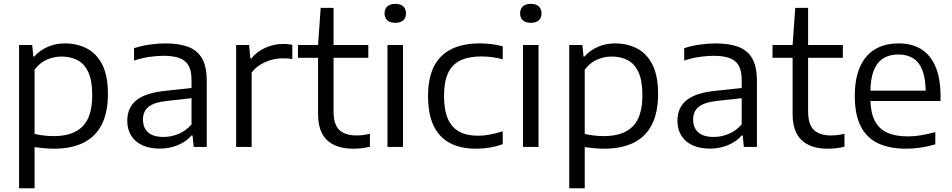

<svg xmlns="http://www.w3.org/2000/svg" viewBox="-20 -782 5069 1022"><path d="M81.5 220V-542.5H151.5L157.5 -481H162.5Q190.5 -513 232.5 -532Q274.5 -551 325.5 -551Q389.5 -551 441.5 -524.5Q493.5 -498 524 -438.8Q554.5 -379.5 554.5 -281.5Q554.5 -184.5 522 -119.8Q489.5 -55 425.2 -22.8Q361 9.5 267 9.5Q240 9.5 213.2 6.8Q186.5 4 164 1V220ZM266 -57.5Q369 -57.5 420 -109.5Q471 -161.5 471 -274.5Q471 -353 450 -398Q429 -443 392 -462Q355 -481 307.5 -481Q268 -481 230 -464.8Q192 -448.5 164 -411V-69Q185 -64 212.2 -60.8Q239.5 -57.5 266 -57.5Z M831.5 9Q749 9 703.2 -31Q657.5 -71 657.5 -139.5Q657.5 -209.5 706.5 -249Q755.5 -288.5 864 -299L1023 -316L1028.5 -262.5L869.5 -245Q800.5 -237.5 770.8 -213.5Q741 -189.5 741 -146Q741 -102 768.2 -77.5Q795.5 -53 851 -53Q891 -53 929.8 -69Q968.5 -85 999.5 -119.5V-356Q999.5 -406.5 982.8 -434.5Q966 -462.5 932.8 -473.8Q899.5 -485 850 -485Q817 -485 775.8 -479.2Q734.5 -473.5 693.5 -459.5V-525.5Q730.5 -538 775.2 -544.5Q820 -551 860 -551Q933 -551 982 -532.5Q1031 -514 1055.8 -470.5Q1080.5 -427 1080.5 -351.5V0H1011L1005 -61H999.5Q971.5 -28 926.8 -9.5Q882 9 831.5 9Z M1237 0V-542.5H1306L1312.5 -471H1318Q1347.5 -508 1393 -528Q1438.5 -548 1487 -548Q1500.5 -548 1512.2 -547Q1524 -546 1536 -543.5V-467.5Q1523.5 -470 1510.5 -470.8Q1497.5 -471.5 1483 -471.5Q1456 -471.5 1425.8 -463.5Q1395.5 -455.5 1367.5 -438.8Q1339.5 -422 1319.5 -396V0Z M1859.5 9.5Q1770.5 9.5 1721.8 -35.2Q1673 -80 1673 -175.5V-542.5L1687 -740H1755.5V-190Q1755.5 -119 1786.5 -90Q1817.5 -61 1877.5 -61Q1894 -61 1911 -63Q1928 -65 1949 -70V-1Q1926.5 4.5 1904.5 7Q1882.5 9.5 1859.5 9.5ZM1566 -474.5V-542.5H1940.5V-474.5Z M2042.5 0V-542.5H2125V0ZM2084 -660.5Q2056.5 -660.5 2041.8 -673.8Q2027 -687 2027 -710.5Q2027 -734.5 2041.8 -748Q2056.5 -761.5 2084 -761.5Q2112 -761.5 2126.5 -748Q2141 -734.5 2141 -710.5Q2141 -687 2126.5 -673.8Q2112 -660.5 2084 -660.5Z M2514.5 9.5Q2432.5 9.5 2375.2 -20.5Q2318 -50.5 2288.2 -112.5Q2258.5 -174.5 2258.5 -271Q2258.5 -367 2290.2 -429Q2322 -491 2383.5 -521Q2445 -551 2534 -551Q2565.5 -551 2597 -547Q2628.5 -543 2656 -535.5V-466.5Q2627 -474 2599 -477.8Q2571 -481.5 2541.5 -481.5Q2475 -481.5 2431 -460.5Q2387 -439.5 2365.2 -393.5Q2343.5 -347.5 2343.5 -272.5Q2343.5 -196 2364.2 -149.2Q2385 -102.5 2425.2 -81Q2465.5 -59.5 2524.5 -59.5Q2553.5 -59.5 2585 -65.2Q2616.5 -71 2656 -83.5V-14.5Q2623 -2.5 2587 3.5Q2551 9.5 2514.5 9.5Z M2764 0V-542.5H2846.5V0ZM2805.5 -660.5Q2778 -660.5 2763.2 -673.8Q2748.5 -687 2748.5 -710.5Q2748.5 -734.5 2763.2 -748Q2778 -761.5 2805.5 -761.5Q2833.5 -761.5 2848 -748Q2862.5 -734.5 2862.5 -710.5Q2862.5 -687 2848 -673.8Q2833.5 -660.5 2805.5 -660.5Z M3010 220V-542.5H3080L3086 -481H3091Q3119 -513 3161 -532Q3203 -551 3254 -551Q3318 -551 3370 -524.5Q3422 -498 3452.5 -438.8Q3483 -379.5 3483 -281.5Q3483 -184.5 3450.5 -119.8Q3418 -55 3353.8 -22.8Q3289.5 9.5 3195.5 9.5Q3168.5 9.5 3141.8 6.8Q3115 4 3092.5 1V220ZM3194.5 -57.5Q3297.5 -57.5 3348.5 -109.5Q3399.5 -161.5 3399.5 -274.5Q3399.5 -353 3378.5 -398Q3357.5 -443 3320.5 -462Q3283.5 -481 3236 -481Q3196.5 -481 3158.5 -464.8Q3120.5 -448.5 3092.5 -411V-69Q3113.5 -64 3140.8 -60.8Q3168 -57.5 3194.5 -57.5Z M3760 9Q3677.5 9 3631.8 -31Q3586 -71 3586 -139.5Q3586 -209.5 3635 -249Q3684 -288.5 3792.5 -299L3951.5 -316L3957 -262.5L3798 -245Q3729 -237.5 3699.2 -213.5Q3669.5 -189.5 3669.5 -146Q3669.5 -102 3696.8 -77.5Q3724 -53 3779.5 -53Q3819.5 -53 3858.2 -69Q3897 -85 3928 -119.5V-356Q3928 -406.5 3911.2 -434.5Q3894.5 -462.5 3861.2 -473.8Q3828 -485 3778.5 -485Q3745.5 -485 3704.2 -479.2Q3663 -473.5 3622 -459.5V-525.5Q3659 -538 3703.8 -544.5Q3748.5 -551 3788.5 -551Q3861.5 -551 3910.5 -532.5Q3959.5 -514 3984.2 -470.5Q4009 -427 4009 -351.5V0H3939.5L3933.5 -61H3928Q3900 -28 3855.2 -9.5Q3810.5 9 3760 9Z M4385.5 9.5Q4296.5 9.5 4247.8 -35.2Q4199 -80 4199 -175.5V-542.5L4213 -740H4281.5V-190Q4281.5 -119 4312.5 -90Q4343.5 -61 4403.5 -61Q4420 -61 4437 -63Q4454 -65 4475 -70V-1Q4452.5 4.5 4430.5 7Q4408.5 9.5 4385.5 9.5ZM4092 -474.5V-542.5H4466.5V-474.5Z M4803 9.5Q4713.5 9.5 4652.8 -19.8Q4592 -49 4561 -111Q4530 -173 4530 -271Q4530 -364.5 4558 -426.8Q4586 -489 4638.2 -520Q4690.5 -551 4763 -551Q4834.5 -551 4884.2 -519.8Q4934 -488.5 4960.2 -426Q4986.5 -363.5 4986.5 -269V-244.5H4569V-299.5H4928L4907.5 -287.5Q4907.5 -360.5 4890.8 -405.5Q4874 -450.5 4841.5 -471.2Q4809 -492 4762 -492Q4715 -492 4681.8 -471.5Q4648.5 -451 4630.8 -406Q4613 -361 4613 -287.5V-260Q4613 -186.5 4635 -141.8Q4657 -97 4701.2 -76.5Q4745.5 -56 4813 -56Q4847 -56 4883 -62Q4919 -68 4958.5 -79V-13.5Q4916.5 -1.5 4878.5 4Q4840.5 9.5 4803 9.5Z"/></svg>

Font: Encode Sans SemiExpanded
Style: Regular
Weight: 400
Width: 6
Designer: Multiple Designers
Foundry: Impallari Type
Version: Version 3.002